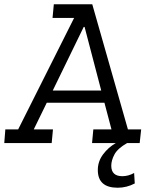

<svg xmlns="http://www.w3.org/2000/svg" viewBox="-43 -670 695 899"><path d="M-18 -64H42L304 -586H203L209 -650H389L556 -64H618L611 0H552Q508 25 493 53Q478 81 478 106Q478 155 530 155Q558 155 585 140L588 189Q550 209 508 209Q415 209 415 126Q415 86 439.5 53Q464 20 499 0H388L394 -64H479L446 -189H176L115 -64H205L199 0H-23ZM349 -544 204 -246H431L353 -544Z"/></svg>

Font: Zilla Slab Regular
Style: Italic
Weight: 400
Italic angle: -6°
Designer: Typotheque.com
Foundry: Typotheque type foundry
Version: Version 1.1; 2017; ttfautohint (v1.6)